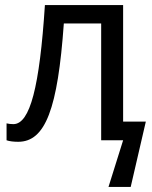

<svg xmlns="http://www.w3.org/2000/svg" viewBox="-20 -556 602 761"><path d="M468 -74V-536H158C137 -212 99 -64 33 -64C24 -64 14 -65 6 -67V0C17 4 34 6 52 6C160 6 209 -125 233 -463H381V0H468L410 185H498L558 -74Z"/></svg>

Font: Noto Sans Thai
Style: Regular
Weight: 400
Designer: Monotype Design Team
Foundry: Monotype Imaging Inc.
Version: Version 1.901